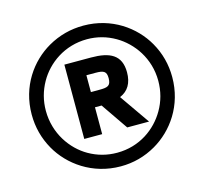

<svg xmlns="http://www.w3.org/2000/svg" viewBox="-111 -815 1101 1036"><g transform="rotate(-15 439.5 -297.0)"><path d="M440 96C510.7 96 576.5 78.3 637.5 43C744.4 -18.9 832 -139.5 832 -298C832 -368.7 814.7 -434.3 780 -495C719 -601.7 597.8 -690 440 -690C368.7 -690 302.5 -672.5 241.5 -637.5C134.4 -576.1 47 -456.3 47 -298C47 -227.3 64.2 -161.7 98.5 -101C159.1 6.1 281.6 96 440 96ZM440 20C384 20 331.8 6.2 283.5 -21.5C198.1 -70.4 126 -170.9 126 -298C126 -354 139.8 -406.5 167.5 -455.5C216 -541.5 313.4 -614 440 -614C496 -614 548.3 -599.8 597 -571.5C681.9 -522.1 754 -424 754 -298C754 -240 739.7 -186.3 711 -137C661.2 -51.2 566.6 20 440 20ZM436 -513H287V-98H387V-248H424L527 -98H649L532 -266C579.3 -286 603 -326 603 -386C603 -483.4 540.3 -513 436 -513ZM499 -381C499 -336.6 478.7 -333 434 -333H387V-427H438C483 -427 499 -419.3 499 -381Z"/></g></svg>

Font: Fog Sans
Style: Bold
Weight: 700
Foundry: Intel Corporation
Version: Version 1.00